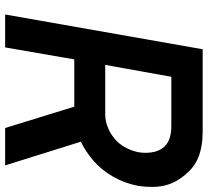

<svg xmlns="http://www.w3.org/2000/svg" viewBox="-50 -740 790 729"><g transform="rotate(90 344.5 -375.0)"><path d="M384.5 -262.5H205L159.5 0H34.5L166.5 -750H477Q507 -750 531.2 -746Q555.5 -742 575.2 -734.2Q595 -726.5 611 -714.5Q627 -702.5 640.5 -686.5Q657 -667.5 667.8 -647.8Q678.5 -628 683.8 -606.2Q689 -584.5 689.2 -559.8Q689.5 -535 685.5 -506.5Q676 -455 650.5 -410.2Q625 -365.5 587.5 -333.5Q552.5 -304 517.5 -287.5L607.5 0H465.5ZM226 -380H414.5Q440 -380 467 -391.5Q494 -403 515.5 -424Q531 -439.5 542 -461.5Q553 -483.5 557.5 -506.5Q561.5 -531 558.2 -555Q555 -579 542.5 -597Q518.5 -631 459.5 -631H271Z"/></g></svg>

Font: Russisch Sans
Style: Bold Italic
Weight: 700
Italic angle: -10°
Designer: Michael Sharanda (font) & Cristiano Sobral (main changes)
Foundry: Michael Sharanda
Version: Version 2.00;September 8, 2020;FontCreator 13.0.0.2681 64-bi